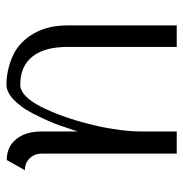

<svg xmlns="http://www.w3.org/2000/svg" viewBox="-6 -576 581 610"><g transform="rotate(-90 285.0 -270.5)"><path d="M321.3 -541Q308.6 -541 295.9 -534.2Q284.2 -528.3 273.4 -517.6Q257.8 -502 243.2 -480.5Q229.5 -458 218.8 -434.6Q197.3 -390.6 185.5 -352.5Q172.9 -314.5 172.9 -314.5Q172.9 -351.6 172.9 -427.7Q172.9 -480.5 148.4 -509.8Q125 -540 82 -540Q71.3 -520.5 49.8 -482.4Q73.2 -482.4 87.9 -466.8Q102.5 -451.2 102.5 -427.7Q102.5 -285.2 102.5 0Q107.4 0 120.1 0Q133.8 0 172.9 0Q172.9 -29.3 172.9 -117.2Q172.9 -151.4 179.7 -194.3Q185.5 -237.3 197.3 -281.2Q217.8 -363.3 251 -430.7Q285.2 -497.1 321.3 -497.1Q380.9 -497.1 411.1 -458Q441.4 -419.9 441.4 -346.7Q441.4 -231.4 441.4 0Q458 0 509.8 0Q509.8 -86.9 509.8 -346.7Q509.8 -384.8 501 -414.1Q492.2 -443.4 477.5 -464.8Q450.2 -505.9 407.2 -523.4Q364.3 -541 321.3 -541Z"/></g></svg>

Font: BSRU BANSOMDEJ
Style: Regular
Weight: 400
Designer: Wisit Potiwat
Version: Version 1.000;PS 002.000;hotconv 1.0.70;makeotf.lib2.5.58329